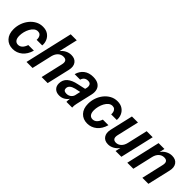

<svg xmlns="http://www.w3.org/2000/svg" viewBox="159 -1715 2721 2721"><g transform="rotate(45 1519.0 -355.0)"><path d="M212 10Q127 10 75 -45.5Q23 -101 23 -198Q23 -258 42.5 -315Q62 -372 98.5 -418Q135 -464 185 -491.5Q235 -519 295 -519Q358 -519 399.5 -490.5Q441 -462 460 -416.5Q479 -371 474 -323H362Q364 -346 358 -369Q352 -392 335.5 -407Q319 -422 291 -422Q258 -422 231.5 -400.5Q205 -379 186 -344Q167 -309 157 -269Q147 -229 147 -191Q147 -139 167.5 -112.5Q188 -86 224 -86Q296 -86 331 -187H443Q416 -92 354 -41Q292 10 212 10Z M482 0 648 -720H769L704 -439Q734 -478 775.5 -499Q817 -520 863 -520Q936 -520 970 -472Q1004 -424 986 -346L906 0H785L861 -332Q882 -424 801 -424Q756 -424 722.5 -394Q689 -364 674 -309L603 0Z M1145 10Q1088 10 1054.5 -22Q1021 -54 1021 -108Q1021 -182 1072.5 -227Q1124 -272 1218 -291L1339 -318L1346 -346Q1353 -379 1340.5 -404Q1328 -429 1287 -429Q1251 -429 1228.5 -410.5Q1206 -392 1197 -360H1087Q1107 -435 1162 -477.5Q1217 -520 1301 -520Q1368 -520 1407.5 -495Q1447 -470 1460 -426.5Q1473 -383 1461 -328L1404 -81Q1399 -61 1397 -39Q1395 -17 1397 0H1282Q1280 -26 1287 -66Q1262 -31 1226.5 -10.5Q1191 10 1145 10ZM1140 -130Q1140 -81 1200 -81Q1238 -81 1265 -101Q1292 -121 1302 -152L1321 -237L1239 -220Q1191 -208 1165.5 -186Q1140 -164 1140 -130Z M1706 10Q1621 10 1569 -45.5Q1517 -101 1517 -198Q1517 -258 1536.5 -315Q1556 -372 1592.5 -418Q1629 -464 1679 -491.5Q1729 -519 1789 -519Q1852 -519 1893.5 -490.5Q1935 -462 1954 -416.5Q1973 -371 1968 -323H1856Q1858 -346 1852 -369Q1846 -392 1829.5 -407Q1813 -422 1785 -422Q1752 -422 1725.5 -400.5Q1699 -379 1680 -344Q1661 -309 1651 -269Q1641 -229 1641 -191Q1641 -139 1661.5 -112.5Q1682 -86 1718 -86Q1790 -86 1825 -187H1937Q1910 -92 1848 -41Q1786 10 1706 10Z M2125 10Q2054 10 2020.5 -38Q1987 -86 2005 -164L2085 -510H2206L2129 -178Q2119 -132 2134 -109Q2149 -86 2186 -86Q2230 -86 2263.5 -117.5Q2297 -149 2310 -206L2380 -510H2501L2383 0H2267L2285 -79Q2256 -37 2213 -13.5Q2170 10 2125 10Z M2502 0 2619 -510H2736L2718 -431Q2747 -473 2790.5 -496.5Q2834 -520 2882 -520Q2955 -520 2989 -472Q3023 -424 3005 -346L2925 0H2804L2880 -332Q2901 -424 2820 -424Q2774 -424 2740 -392.5Q2706 -361 2693 -304L2623 0Z"/></g></svg>

Font: Instrument Sans SemiCondensed SemiBold Italic
Style: Regular
Weight: 600
Width: 4
Italic angle: -13°
Designer: Rodrigo Fuenzalida
Foundry: fragTYPE
Version: Version 1.000; ttfautohint (v1.8.4.7-5d5b);gftools[0.9.28]